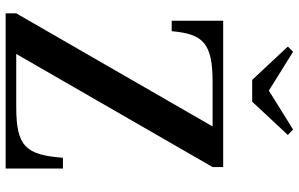

<svg xmlns="http://www.w3.org/2000/svg" viewBox="-204 -826 1031 662"><g transform="rotate(90 311.0 -495.5)"><path d="M293 -907.5 159 -991 141 -973 256 -850H331L446 -973L427 -991ZM52 -750V-572.5H88C98 -679.5 127 -713.5 263.5 -713.5H416.5L26.5 -36.5V0H561.5V-197.5H524.5C514.5 -70.5 486.5 -36.5 350 -36.5H166.5L556.5 -713.5V-750Z"/></g></svg>

Font: Bodoni* 06pt Medium
Style: Regular
Weight: 500
Version: Version 2.3